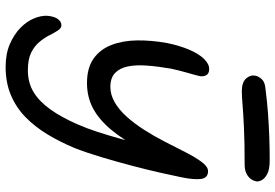

<svg xmlns="http://www.w3.org/2000/svg" viewBox="-168 -802 978 682"><g transform="rotate(90 321.0 -461.0)"><path d="M218 8Q171 8 136.5 -7Q102 -22 79 -44.5Q56 -67 45.5 -92.5Q35 -118 36 -140Q37 -153 41 -164.5Q45 -176 52.5 -183Q60 -190 70 -190Q80 -190 88 -178Q96 -166 105 -148Q114 -130 129 -112Q144 -94 167.5 -82.5Q191 -71 230 -71Q274 -71 307.5 -91.5Q341 -112 369 -151.5Q397 -191 421 -246Q436 -280 448.5 -318.5Q461 -357 471.5 -395Q482 -433 492 -468.5Q502 -504 509 -532Q516 -560 523 -578L513 -478Q477 -410 440.5 -366.5Q404 -323 364 -302Q324 -281 275 -281Q221 -281 188 -304.5Q155 -328 139.5 -368.5Q124 -409 123.5 -460Q123 -511 133 -566Q142 -610 156.5 -644Q171 -678 189 -696.5Q207 -715 225 -715Q242 -715 247.5 -704Q253 -693 250 -680Q246 -663 238.5 -637.5Q231 -612 224 -580Q216 -534 213 -494.5Q210 -455 216 -426Q222 -397 239.5 -380.5Q257 -364 289 -364Q316 -364 342.5 -379Q369 -394 393.5 -421Q418 -448 440.5 -483Q463 -518 483 -557Q502 -594 520 -629.5Q538 -665 555 -688Q572 -711 588 -711Q612 -711 615.5 -686.5Q619 -662 610 -618Q604 -588 593.5 -541.5Q583 -495 568.5 -440Q554 -385 538 -331.5Q522 -278 505 -235Q484 -185 457.5 -141Q431 -97 397 -63.5Q363 -30 318.5 -11Q274 8 218 8ZM304 -831Q272 -831 258.5 -846.5Q245 -862 249 -880Q251 -890 261 -901.5Q271 -913 295 -915Q342 -921 383.5 -924Q425 -927 466 -928.5Q507 -930 550 -930Q581 -930 597.5 -921.5Q614 -913 620 -901.5Q626 -890 624 -881Q620 -863 604.5 -852Q589 -841 566 -841Q484 -841 432.5 -838.5Q381 -836 351.5 -833.5Q322 -831 304 -831Z"/></g></svg>

Font: Shantell Sans
Style: Italic
Weight: 400
Italic angle: -11°
Designer: Stephen Nixon, Anya Danilova, Shantell Martin
Foundry: Arrow Type
Version: Version 1.011;[c5ecc13dd]